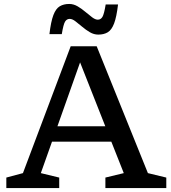

<svg xmlns="http://www.w3.org/2000/svg" viewBox="-20 -951 864 971"><path d="M728 -75.5 821 -53V0H513V-53L606 -75.5L543 -234.5H243L186.5 -75.5L279.5 -53V0H12V-53L96 -75.5L337.5 -717H469ZM270.5 -312.5H512.5L385 -635.5ZM577 -928.5Q569.5 -865 557 -832.2Q544.5 -799.5 525 -787.8Q505.5 -776 477 -776Q455 -776 434.5 -788Q414 -800 395.5 -815.8Q377 -831.5 361.2 -843.5Q345.5 -855.5 332.5 -855.5Q317.5 -855.5 309 -841.5Q300.5 -827.5 292.5 -778.5H230Q237.5 -842 250 -874.8Q262.5 -907.5 282.2 -919.2Q302 -931 330 -931Q352 -931 372.5 -919Q393 -907 411.5 -891.2Q430 -875.5 446 -863.5Q462 -851.5 474.5 -851.5Q489.5 -851.5 498 -865.5Q506.5 -879.5 514.5 -928.5Z"/></svg>

Font: Newsreader Caption
Style: Regular
Weight: 400
Designer: Hugues Gentile
Foundry: Production Type
Version: Version 1.001